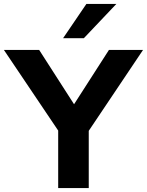

<svg xmlns="http://www.w3.org/2000/svg" viewBox="-54 -960 750 980"><path d="M243 0V-335L275 -246L-34 -705H146L340 -403H308L502 -705H676L368 -246L399 -335V0ZM268 -765 387 -940H540L374 -765Z"/></svg>

Font: Mulish ExtraLight ExtraBold
Style: Regular
Weight: 800
Version: Version 3.603